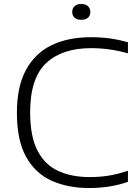

<svg xmlns="http://www.w3.org/2000/svg" viewBox="-20 -936 692 965"><path d="M428 9Q320.5 9 238.8 -28Q157 -65 111 -148Q65 -231 65 -369Q65 -500 110.2 -584Q155.5 -668 238.8 -708.5Q322 -749 436.5 -749Q488.5 -749 533 -742.8Q577.5 -736.5 623 -723.5V-668Q579 -680.5 532.8 -687.2Q486.5 -694 438 -694Q292.5 -694 212 -618.8Q131.5 -543.5 131.5 -371Q131.5 -250 168.5 -178.8Q205.5 -107.5 272.8 -76.8Q340 -46 431 -46Q480 -46 525 -53Q570 -60 623 -78V-22Q534.5 9 428 9ZM388.5 -836.5Q366.5 -836.5 354.8 -847.2Q343 -858 343 -876Q343 -893.5 354.8 -904.8Q366.5 -916 388.5 -916Q410.5 -916 422.2 -904.8Q434 -893.5 434 -876Q434 -858 422.2 -847.2Q410.5 -836.5 388.5 -836.5Z"/></svg>

Font: Encode Sans Expanded Expanded Light
Style: Regular
Weight: 300
Width: 7
Designer: Multiple Designers
Foundry: Impallari Type
Version: Version 3.000; ttfautohint (v1.8.3) -l 8 -r 50 -G 200 -x 14 